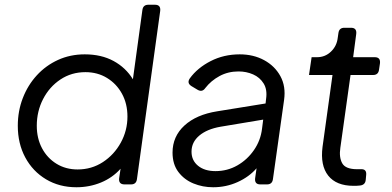

<svg xmlns="http://www.w3.org/2000/svg" viewBox="-20 -777 1652 809"><path d="M302 12Q230 12 174 -21.5Q118 -55 86.5 -113.5Q55 -172 55 -247Q55 -309 76 -363.5Q97 -418 135 -459.5Q173 -501 224.5 -524.5Q276 -548 337 -548Q407 -548 458.5 -520Q510 -492 540 -443L580 -735Q583 -757 605 -757H633Q658 -757 655 -731L557 -22Q554 0 532 0H505Q479 0 482 -26L488 -66Q454 -28 405.5 -8Q357 12 302 12ZM307 -63Q366 -63 413.5 -94Q461 -125 489 -176Q517 -227 517 -286Q517 -340 494 -382Q471 -424 431 -448.5Q391 -473 340 -473Q281 -473 234.5 -442Q188 -411 161.5 -359.5Q135 -308 135 -247Q135 -194 157 -152.5Q179 -111 218 -87Q257 -63 307 -63Z M878 12Q834 12 795 -4Q756 -20 731.5 -52.5Q707 -85 707 -134Q707 -202 757 -248Q807 -294 895 -308L1099 -341L1101 -359Q1107 -399 1091 -425Q1075 -451 1046.5 -463.5Q1018 -476 985 -476Q941 -476 905 -456.5Q869 -437 845 -406Q832 -387 812 -399L787 -414Q766 -427 780 -447Q812 -491 867.5 -519.5Q923 -548 990 -548Q1048 -548 1093 -523.5Q1138 -499 1161.5 -456Q1185 -413 1177 -356L1130 -22Q1127 0 1105 0H1077Q1052 0 1055 -26L1061 -68Q1030 -32 981.5 -10Q933 12 878 12ZM787 -138Q787 -101 814.5 -78.5Q842 -56 888 -56Q938 -56 980 -80Q1022 -104 1050 -144.5Q1078 -185 1084 -234L1089 -273L909 -243Q852 -233 819.5 -205.5Q787 -178 787 -138Z M1470 6Q1397 6 1363 -37Q1329 -80 1339 -158L1381 -461H1282L1293 -536H1316Q1350 -536 1374.5 -559.5Q1399 -583 1403 -617L1406 -638Q1409 -660 1431 -660H1459Q1484 -660 1481 -634L1468 -536H1559Q1584 -536 1581 -510L1577 -483Q1574 -461 1552 -461H1457L1414 -154Q1408 -114 1422 -89Q1436 -64 1485 -64H1499Q1525 -66 1523 -41L1521 -19Q1519 4 1493 5Q1486 6 1480 6Q1474 6 1470 6Z"/></svg>

Font: Pitagon Sans Text
Style: Italic
Weight: 400
Italic angle: -8°
Designer: Travis Tran
Foundry: Pitagon
Version: Version 1.001; ttfautohint (v1.8.4.7-5d5b);gftools[0.9.26]